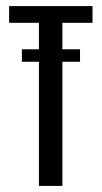

<svg xmlns="http://www.w3.org/2000/svg" viewBox="-20 -611 334 631"><path d="M108 0V-536H10V-591H284V-536H185V0ZM52 -408V-449H243V-408Z"/></svg>

Font: Alumni Sans Medium
Style: Regular
Weight: 500
Designer: Robert E. Leuschke
Foundry: Robert E. Leuschke
Version: Version 1.018